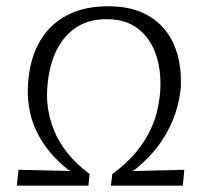

<svg xmlns="http://www.w3.org/2000/svg" viewBox="-20 -584 640 604"><path d="M33 0 38.3 -49.9 201.7 -45.9 191.8 -52.2Q140.8 -93.9 112.7 -138.9Q84.7 -184 75 -228.1Q65.4 -272.3 67.7 -308.6Q69.7 -366.2 86.4 -413Q103.2 -459.8 134.8 -493.6Q166.5 -527.4 212.9 -545.9Q259.4 -564.3 320.1 -564.3Q380.9 -564.3 424.6 -545.6Q468.4 -526.8 496.6 -493.2Q524.9 -459.6 537.9 -413.6Q550.9 -367.7 549.1 -312.6Q546.5 -274.4 532.5 -230.1Q518.5 -185.7 488.6 -140.5Q458.7 -95.3 406.9 -52.2L395.8 -45.9L559.8 -49.9L555.2 0H328.8L333.3 -36.5Q378.6 -69.7 407.5 -104.7Q436.3 -139.7 452.8 -174.7Q469.3 -209.7 476.1 -242.4Q483 -275.2 484.4 -304.2Q487.2 -368.3 468.6 -417.9Q450 -467.6 411.7 -495.6Q373.5 -523.7 314.8 -523.7Q257.1 -523.7 216.4 -495.4Q175.6 -467.1 153.2 -415.7Q130.8 -364.3 128.1 -294.7Q126.7 -270.7 131.6 -239.2Q136.5 -207.7 150.5 -172.9Q164.4 -138 191.8 -103.2Q219.2 -68.4 262 -36.5L258.3 0Z"/></svg>

Font: Alumni Sans SC Thin
Style: Italic
Weight: 100
Italic angle: -8°
Designer: Robert E. Leuschke
Foundry: Robert E. Leuschke
Version: Version 1.016